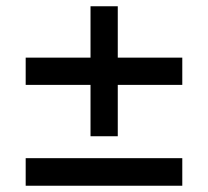

<svg xmlns="http://www.w3.org/2000/svg" viewBox="-20 -593 664 613"><path d="M269 -158H356V-322H562V-409H356V-573H269V-409H62V-322H269ZM62 0H562V-88H62Z"/></svg>

Font: Plus Jakarta Sans Medium
Style: Regular
Weight: 500
Designer: Gumpita Rahayu
Foundry: Tokotype
Version: Version 2.004; ttfautohint (v1.8.3)